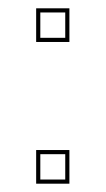

<svg xmlns="http://www.w3.org/2000/svg" viewBox="-20 -504 254 462"><path d="M67 -103V-102V-62H147V-102V-103V-143H67ZM67 -444V-443V-403H147V-443V-444V-484H67ZM77 -72V-133H137V-72ZM77 -413V-474H137V-413Z"/></svg>

Font: Nordica Advanced
Style: RegularOL
Weight: 300
Version: Version 1.07